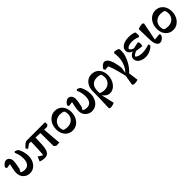

<svg xmlns="http://www.w3.org/2000/svg" viewBox="364 -1974 3680 3680"><g transform="rotate(-45 2204.5 -134.0)"><path d="M266 20Q213 20 170.5 -5Q128 -30 104 -72Q80 -114 80 -166Q80 -186 81.5 -204.5Q83 -223 87.5 -249.5Q92 -276 101 -317.5Q110 -359 125 -425L142 -380L20 -364L3 -401Q22 -438 55 -462Q88 -486 117 -486Q141 -486 162 -471.5Q183 -457 196 -431Q209 -405 209 -371Q209 -343 202 -298.5Q195 -254 180 -183L147 -127Q160 -113 185.5 -105Q211 -97 240 -97Q308 -97 342 -142Q376 -187 376 -276Q376 -327 364.5 -374.5Q353 -422 333 -463L353 -487Q373 -481 390.5 -472.5Q408 -464 420 -454Q448 -409 463.5 -352.5Q479 -296 479 -236Q479 -163 451.5 -105Q424 -47 376 -13.5Q328 20 266 20Z M568 -339 537 -377Q550 -396 569.5 -415Q589 -434 610.5 -449.5Q632 -465 650 -470H1157L1161 -408L1122 -379L652 -398ZM670 14Q647 14 617 8.5Q587 3 553 -10L592 -105Q615 -90 638 -76Q661 -62 684 -49Q690 -61 692 -86Q694 -111 695.5 -141Q697 -171 698 -197L708 -450L823 -448L815 -230Q813 -176 806 -131.5Q799 -87 784 -54Q769 -21 741.5 -3.5Q714 14 670 14ZM992 3 952 -30 948 -439 1040 -442 1076 0Z M1423 20Q1361 20 1313 -11Q1265 -42 1238 -96Q1211 -150 1211 -220Q1211 -298 1241.5 -359.5Q1272 -421 1324.5 -456.5Q1377 -492 1443 -492Q1505 -492 1552.5 -461.5Q1600 -431 1627.5 -376.5Q1655 -322 1655 -252Q1655 -174 1624.5 -113Q1594 -52 1542 -16Q1490 20 1423 20ZM1397 -98Q1455 -98 1496.5 -121Q1538 -144 1560 -183.5Q1582 -223 1582 -274Q1582 -321 1563 -354Q1544 -365 1519 -369.5Q1494 -374 1469 -374Q1411 -374 1369.5 -351Q1328 -328 1305.5 -288.5Q1283 -249 1283 -199Q1283 -151 1303 -118Q1323 -107 1348 -102.5Q1373 -98 1397 -98Z M1949 20Q1896 20 1853.5 -5Q1811 -30 1787 -72Q1763 -114 1763 -166Q1763 -186 1764.5 -204.5Q1766 -223 1770.5 -249.5Q1775 -276 1784 -317.5Q1793 -359 1808 -425L1825 -380L1703 -364L1686 -401Q1705 -438 1738 -462Q1771 -486 1800 -486Q1824 -486 1845 -471.5Q1866 -457 1879 -431Q1892 -405 1892 -371Q1892 -343 1885 -298.5Q1878 -254 1863 -183L1830 -127Q1843 -113 1868.5 -105Q1894 -97 1923 -97Q1991 -97 2025 -142Q2059 -187 2059 -276Q2059 -327 2047.5 -374.5Q2036 -422 2016 -463L2036 -487Q2056 -481 2073.5 -472.5Q2091 -464 2103 -454Q2131 -409 2146.5 -352.5Q2162 -296 2162 -236Q2162 -163 2134.5 -105Q2107 -47 2059 -13.5Q2011 20 1949 20Z M2240 224 2213 208 2220 0Q2222 -46 2222.5 -82.5Q2223 -119 2223.5 -155.5Q2224 -192 2224 -235Q2224 -312 2251 -369.5Q2278 -427 2326 -459.5Q2374 -492 2437 -492Q2501 -492 2549 -462Q2597 -432 2623.5 -377.5Q2650 -323 2650 -251Q2650 -195 2633 -146Q2616 -97 2586.5 -59.5Q2557 -22 2518.5 -1Q2480 20 2436 20Q2388 20 2344.5 -12.5Q2301 -45 2272 -101L2282 -132Q2304 -116 2336.5 -107Q2369 -98 2403 -98Q2456 -98 2495 -120.5Q2534 -143 2556 -182Q2578 -221 2578 -272Q2578 -295 2573.5 -317.5Q2569 -340 2559 -355Q2539 -366 2514 -370Q2489 -374 2466 -374Q2384 -374 2338 -325Q2292 -276 2292 -188Q2292 -161 2293 -139.5Q2294 -118 2296 -103L2287 -86L2352 196Q2337 206 2305.5 214Q2274 222 2240 224Z M2881 224 2846 203 2885 -33 2888 23 2841 -162Q2821 -237 2805 -285.5Q2789 -334 2769 -371L2683 -364L2667 -401Q2688 -439 2718.5 -463Q2749 -487 2779 -487Q2836 -487 2875.5 -406Q2915 -325 2934 -168L2912 -39L2893 -38Q2934 -63 2966.5 -114Q2999 -165 3018.5 -229.5Q3038 -294 3038 -358Q3038 -388 3036 -412.5Q3034 -437 3029 -459L3046 -487Q3117 -484 3155 -458Q3158 -444 3159 -428.5Q3160 -413 3160 -387Q3160 -339 3143 -283Q3126 -227 3096.5 -170.5Q3067 -114 3028 -64Q2989 -14 2945 21L2958 -9L2987 208Q2964 216 2938.5 220Q2913 224 2881 224ZM2892 -20 2873 -55 2888 -73 2948 -42Z M3413 14Q3353 14 3307.5 -4.5Q3262 -23 3236.5 -56Q3211 -89 3211 -133Q3211 -174 3250.5 -208Q3290 -242 3349 -253L3353 -263L3493 -294L3514 -278Q3517 -266 3517.5 -249Q3518 -232 3515.5 -213.5Q3513 -195 3509 -181L3373 -200Q3353 -199 3332 -190Q3311 -181 3294.5 -168Q3278 -155 3270 -139Q3282 -117 3323 -102.5Q3364 -88 3413 -88Q3447 -88 3479 -92Q3511 -96 3543.5 -104.5Q3576 -113 3610 -125L3628 -86Q3605 -57 3569.5 -34.5Q3534 -12 3493 1Q3452 14 3413 14ZM3413 -228 3348 -234Q3287 -240 3252 -270Q3217 -300 3217 -347Q3217 -390 3245 -422.5Q3273 -455 3323 -473.5Q3373 -492 3438 -492Q3489 -492 3534 -484Q3579 -476 3598 -463Q3604 -445 3605.5 -417.5Q3607 -390 3604 -367L3581 -352Q3555 -363 3530.5 -370.5Q3506 -378 3481.5 -381.5Q3457 -385 3428 -385Q3374 -385 3335.5 -369.5Q3297 -354 3285 -327Q3290 -310 3306 -295.5Q3322 -281 3346.5 -272Q3371 -263 3399 -261Z M3797 14Q3753 14 3726 -34.5Q3699 -83 3697 -175L3690 -462Q3713 -473 3744.5 -480Q3776 -487 3812 -488L3839 -468L3760 -68L3730 -96L3900 -114L3915 -81Q3906 -54 3887 -32.5Q3868 -11 3845 1.5Q3822 14 3797 14Z M4149 20Q4087 20 4039 -11Q3991 -42 3964 -96Q3937 -150 3937 -220Q3937 -298 3967.5 -359.5Q3998 -421 4050.5 -456.5Q4103 -492 4169 -492Q4231 -492 4278.5 -461.5Q4326 -431 4353.5 -376.5Q4381 -322 4381 -252Q4381 -174 4350.5 -113Q4320 -52 4268 -16Q4216 20 4149 20ZM4123 -98Q4181 -98 4222.5 -121Q4264 -144 4286 -183.5Q4308 -223 4308 -274Q4308 -321 4289 -354Q4270 -365 4245 -369.5Q4220 -374 4195 -374Q4137 -374 4095.5 -351Q4054 -328 4031.5 -288.5Q4009 -249 4009 -199Q4009 -151 4029 -118Q4049 -107 4074 -102.5Q4099 -98 4123 -98Z"/></g></svg>

Font: Eczar Medium
Style: Regular
Weight: 500
Designer: Vaibhav Singh
Foundry: Rosetta Type Foundry
Version: Version 2.000